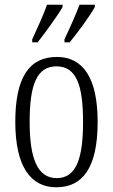

<svg xmlns="http://www.w3.org/2000/svg" viewBox="-20 -786 479 816"><path d="M254 -619V-606H276C313 -651 364 -721 383 -756V-766H318C301 -721 280 -674 254 -619ZM117 -619V-606H140C175 -651 226 -721 246 -756V-766H180C164 -721 142 -674 117 -619ZM219 10C334 10 395 -77 395 -268C395 -453 334 -544 222 -544C102 -544 45 -454 45 -268C45 -79 110 10 219 10ZM221 -29C140 -29 106 -111 106 -268C106 -425 136 -504 220 -504C304 -504 333 -425 333 -268C333 -112 304 -29 221 -29Z"/></svg>

Font: Noto Serif Lao ExtraCondensed Light
Style: Regular
Weight: 300
Width: 2
Designer: Monotype Design Team
Foundry: Monotype Imaging Inc.
Version: Version 2.003